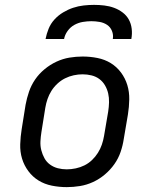

<svg xmlns="http://www.w3.org/2000/svg" viewBox="-20 -760 640 788"><path d="M254 8Q223 8 193 2Q163 -4 138.5 -19Q114 -34 96.5 -57.5Q79 -81 70.5 -109Q62 -137 63 -168Q64 -199 69 -230L85 -330Q90 -357 99 -383.5Q108 -410 124 -433.5Q140 -457 163 -476Q186 -495 212 -507Q238 -519 265 -523.5Q292 -528 319 -528Q350 -528 380 -522Q410 -516 434.5 -501Q459 -486 476.5 -462.5Q494 -439 502.5 -411Q511 -383 510.5 -352Q510 -321 505 -290L488 -190Q484 -163 475 -136.5Q466 -110 449.5 -86.5Q433 -63 410.5 -44Q388 -25 362 -13Q336 -1 308.5 3.5Q281 8 254 8ZM254 -65Q272 -65 291 -69Q310 -73 327 -81.5Q344 -90 358 -103.5Q372 -117 382 -133Q392 -149 398 -166.5Q404 -184 407 -202L424 -302Q427 -321 427.5 -340Q428 -359 424 -376.5Q420 -394 411 -409.5Q402 -425 388 -435.5Q374 -446 356 -450.5Q338 -455 319 -455Q301 -455 282.5 -451Q264 -447 247 -438.5Q230 -430 215.5 -416.5Q201 -403 191 -387Q181 -371 175 -353.5Q169 -336 166 -318L150 -218Q147 -199 146 -180Q145 -161 149.5 -143.5Q154 -126 162.5 -110.5Q171 -95 185.5 -84.5Q200 -74 217.5 -69.5Q235 -65 254 -65ZM167 -600Q171 -621 179.5 -642Q188 -663 203.5 -680Q219 -697 239 -709Q259 -721 280 -728Q301 -735 323 -737.5Q345 -740 366 -740Q387 -740 408 -737.5Q429 -735 448 -728Q467 -721 483 -709Q499 -697 508.5 -680Q518 -663 520.5 -642Q523 -621 519 -600H443Q446 -617 439.5 -633Q433 -649 419.5 -658Q406 -667 389 -670Q372 -673 355 -673Q338 -673 320 -670Q302 -667 285.5 -658Q269 -649 257.5 -633Q246 -617 243 -600Z"/></svg>

Font: Iosevka Plex Etoile
Style: Italic
Weight: 400
Italic angle: -9°
Designer: Belleve Invis
Foundry: Belleve Invis
Version: Version 25.1.1; ttfautohint (v1.8.4)